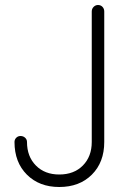

<svg xmlns="http://www.w3.org/2000/svg" viewBox="-20 -735 512 768"><path d="M217 13Q137 13 87.5 -36.5Q38 -86 38 -167Q38 -177 45 -184Q52 -191 62 -191Q73 -191 80.5 -184Q88 -177 88 -167Q88 -109 123.5 -73Q159 -37 217 -37Q276 -37 311.5 -73Q347 -109 347 -167V-689Q347 -700 354.5 -707.5Q362 -715 372 -715Q383 -715 390 -707.5Q397 -700 397 -689V-167Q397 -86 347.5 -36.5Q298 13 217 13Z"/></svg>

Font: Zen Kurenaido
Style: ARC
Weight: 400
Designer: Yoshimichi Ohira
Foundry: Positype
Version: Version 1.001